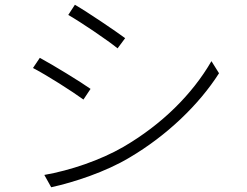

<svg xmlns="http://www.w3.org/2000/svg" viewBox="-20 -775 1040 810"><path d="M296 -755 268 -712C322 -681 433 -606 476 -571L508 -614C469 -643 351 -723 296 -755ZM167 -37 196 15C292 -6 426 -50 526 -110C684 -203 820 -334 904 -466L872 -517C791 -377 663 -250 500 -155C403 -99 276 -56 167 -37ZM148 -531 119 -488C176 -459 287 -388 332 -355L362 -400C323 -428 202 -502 148 -531Z"/></svg>

Font: Noto Sans HK Light
Style: Regular
Weight: 300
Designer: Ryoko NISHIZUKA 西塚涼子 (kana, bopomofo & ideographs); Paul D. Hunt (Latin, Greek & Cyrillic); Sandoll Communications 산돌커뮤니
Foundry: Adobe
Version: Version 2.004;hotconv 1.0.118;makeotfexe 2.5.65603